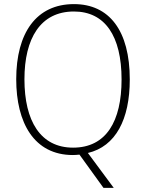

<svg xmlns="http://www.w3.org/2000/svg" viewBox="-20 -745 711 935"><path d="M612 -358C612 -596 512 -725 340 -725C157 -725 59 -585 59 -359C59 -147 146 10 335 10C345 10 356 9 367 8L484 170H534L408 0C543 -32 612 -163 612 -358ZM99 -359C99 -558 177 -689 340 -689C491 -689 572 -570 572 -358C572 -154 497 -26 336 -26C177 -26 99 -156 99 -359Z"/></svg>

Font: Noto Sans Lao UI SemCond ExtLt
Style: Regular
Weight: 200
Width: 4
Designer: Monotype Design Team
Foundry: Monotype Imaging Inc.
Version: Version 2.000